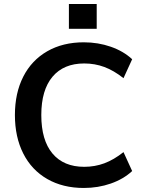

<svg xmlns="http://www.w3.org/2000/svg" viewBox="-20 -924 718 953"><path d="M54 -353Q54 -462 95.5 -543.5Q137 -625 214.5 -669.5Q292 -714 396 -714Q467 -714 530 -692Q593 -670 636 -630L593 -536Q545 -574 498 -591.5Q451 -609 398 -609Q296 -609 240.5 -543Q185 -477 185 -353Q185 -228 240.5 -162Q296 -96 398 -96Q451 -96 498 -113.5Q545 -131 593 -169L636 -75Q593 -35 530 -13Q467 9 396 9Q292 9 214.5 -35.5Q137 -80 95.5 -162Q54 -244 54 -353ZM322 -904H460V-781H322Z"/></svg>

Font: wassup Sans
Style: Bold
Weight: 700
Version: Version 2.001